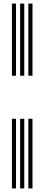

<svg xmlns="http://www.w3.org/2000/svg" viewBox="-20 -930 248 1070"><path d="M138 -508V-910H161V-508ZM46.5 -508V-910H69.2V-508ZM92.2 -508V-910H115.2V-508ZM138 120V-268H161V120ZM46.5 120V-268H69.2V120ZM92.2 120V-268H115.2V120Z"/></svg>

Font: Big Shoulders Inline Text
Style: Bold
Weight: 700
Designer: Patric King
Foundry: XO Type Co
Version: Version 1.000